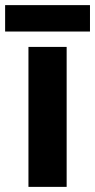

<svg xmlns="http://www.w3.org/2000/svg" viewBox="-33 -729 371 749"><path d="M227 0H78V-546H227ZM318 -709V-606H-13V-709Z"/></svg>

Font: Noto Sans NKo Unjoined
Style: Bold
Weight: 700
Designer: Monotype Design Team
Foundry: Monotype Imaging Inc.
Version: Version 2.004